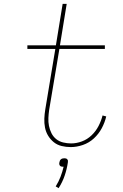

<svg xmlns="http://www.w3.org/2000/svg" viewBox="-20 -755 640 996"><path d="M347 8Q323 8 300 2.5Q277 -3 259.5 -17Q242 -31 230 -50.5Q218 -70 213.5 -93Q209 -116 210 -140Q211 -164 215 -188L267 -501H122V-520H270L305 -735H326L291 -520H524V-501H288L235 -185Q232 -164 231 -143Q230 -122 234 -102Q238 -82 247 -64Q256 -46 271.5 -33.5Q287 -21 307.5 -16Q328 -11 349 -11Q377 -11 405 -21.5Q433 -32 455 -53Q477 -74 491 -101Q505 -128 512 -156L531 -151Q524 -120 508 -90Q492 -60 467 -37Q442 -14 410 -3Q378 8 347 8ZM284 221 269 212Q284 188 294 162Q304 136 310 110H307Q303 110 298.5 109Q294 108 291 104.5Q288 101 287.5 96.5Q287 92 288 88Q289 83 290.5 79Q292 75 296 71.5Q300 68 305 67Q310 66 314 66Q318 66 322 67Q326 68 329 71.5Q332 75 332.5 79Q333 83 332 88Q327 122 315.5 156Q304 190 284 221Z"/></svg>

Font: Iosevka Thin Extended
Style: Italic
Weight: 100
Width: 7
Italic angle: -9°
Monospace: yes
Designer: Belleve Invis
Foundry: Belleve Invis
Version: Version 32.5.0; ttfautohint (v1.8.4)